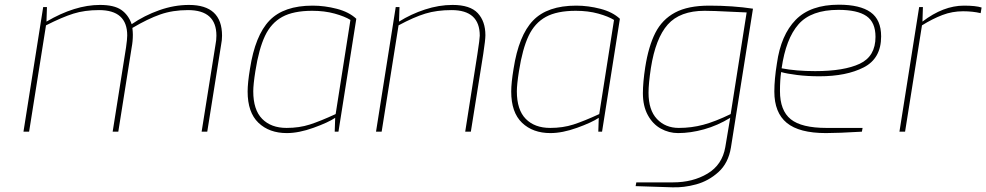

<svg xmlns="http://www.w3.org/2000/svg" viewBox="-20 -561 4202 818"><path d="M164 -531H180L178 -469Q299 -540 406 -540Q466 -540 496.5 -519Q527 -498 541 -458Q595 -495 658.5 -517.5Q722 -540 785 -540Q926 -540 926 -409Q926 -390 922 -370L863 0H839L898 -370Q902 -390 902 -409Q902 -518 781 -518Q716 -518 663 -499.5Q610 -481 544 -442Q546 -424 546 -413Q546 -385 541 -359L484 0H460L517 -359Q522 -394 522 -410Q522 -518 402 -518Q341 -518 293 -503Q245 -488 176 -453L104 0H80Z M1035 -171Q1035 -208 1045 -268Q1067 -410 1128 -473.5Q1189 -537 1312 -537Q1363 -537 1415 -523.5Q1467 -510 1498 -481L1422 0H1406L1408 -59Q1378 -39 1315.5 -16.5Q1253 6 1202 6Q1127 6 1081 -38Q1035 -82 1035 -171ZM1410 -75 1473 -476Q1449 -491 1406 -503Q1363 -515 1310 -515Q1230 -515 1182.5 -489Q1135 -463 1109 -408Q1083 -353 1068 -258Q1059 -201 1059 -172Q1059 -93 1097 -54.5Q1135 -16 1201 -16Q1255 -16 1300 -30.5Q1345 -45 1410 -75Z M1666 -531H1682L1680 -469Q1731 -501 1790.5 -520.5Q1850 -540 1908 -540Q1983 -540 2015.5 -505Q2048 -470 2048 -411Q2048 -391 2039 -332L1986 0H1962L2014 -331Q2024 -396 2024 -409Q2024 -518 1904 -518Q1841 -518 1792 -503Q1743 -488 1678 -453L1606 0H1582Z M2158 -171Q2158 -208 2168 -268Q2190 -410 2251 -473.5Q2312 -537 2435 -537Q2486 -537 2538 -523.5Q2590 -510 2621 -481L2545 0H2529L2531 -59Q2501 -39 2438.5 -16.5Q2376 6 2325 6Q2250 6 2204 -38Q2158 -82 2158 -171ZM2533 -75 2596 -476Q2572 -491 2529 -503Q2486 -515 2433 -515Q2353 -515 2305.5 -489Q2258 -463 2232 -408Q2206 -353 2191 -258Q2182 -201 2182 -172Q2182 -93 2220 -54.5Q2258 -16 2324 -16Q2378 -16 2423 -30.5Q2468 -45 2533 -75Z M2688 232 2691 216H2847Q2932 216 2994.5 178.5Q3057 141 3070 66L3091 -59Q3037 -26 2979.5 -10Q2922 6 2869 6Q2830 6 2795.5 -13Q2761 -32 2740 -70.5Q2719 -109 2719 -164Q2719 -210 2729 -275Q2743 -364 2772 -421Q2801 -478 2856 -507.5Q2911 -537 3002 -537Q3102 -537 3188 -524L3094 68Q3083 134 3041 172Q2999 210 2946 224.5Q2893 239 2843 237ZM3093 -75 3161 -508 3094 -511Q3018 -515 2982 -515Q2877 -515 2825 -456.5Q2773 -398 2753 -271Q2743 -204 2743 -166Q2743 -92 2779 -54Q2815 -16 2872 -16Q2926 -16 2976.5 -29.5Q3027 -43 3093 -75Z M3279 -171Q3279 -223 3290 -291Q3307 -412 3370 -476.5Q3433 -541 3554 -541Q3644 -541 3689 -509Q3734 -477 3734 -406Q3734 -312 3660 -274Q3586 -236 3471 -236Q3420 -236 3376 -241.5Q3332 -247 3308 -254Q3303 -220 3303 -173Q3303 -90 3349 -53Q3395 -16 3501 -16H3655L3652 0Q3550 6 3499 6Q3385 6 3332 -37.5Q3279 -81 3279 -171ZM3710 -404Q3710 -466 3671.5 -492.5Q3633 -519 3552 -519Q3436 -519 3382 -457.5Q3328 -396 3310 -270Q3372 -258 3453 -258Q3576 -258 3643 -289.5Q3710 -321 3710 -404Z M3896 -531H3912L3910 -469Q3999 -537 4087 -537Q4137 -537 4162 -529L4158 -505Q4124 -513 4083 -513Q4037 -513 3995 -497Q3953 -481 3908 -453L3836 0H3812Z"/></svg>

Font: Exo Thin
Style: Italic
Weight: 250
Italic angle: -9°
Designer: Natanael Gama
Foundry: Natanael Gama
Version: Version 1.500; ttfautohint (v1.6)